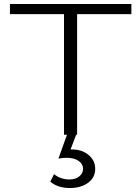

<svg xmlns="http://www.w3.org/2000/svg" viewBox="-20 -678 706 966"><path d="M363 0 335 74H343Q392 74 425.5 101.5Q459 129 459 172Q459 215 423.5 241.5Q388 268 331 268Q271 268 233 236L252 198Q267 211 287.5 218Q308 225 329 225Q361 225 379.5 209Q398 193 398 171Q398 147 375.5 131.5Q353 116 316 116Q293 116 274 120L317 0H302V-607H30V-658H641V-607H368V0Z"/></svg>

Font: Isabella Sans
Style: Regular
Weight: 400
Designer: Original fonts by Christian Thalmann (Catharsis Fonts), Modifications by Cristiano Sobral
Version: Version 0.002;July 12, 2020;FontCreator 13.0.0.2655 64-bit; 